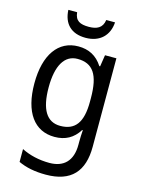

<svg xmlns="http://www.w3.org/2000/svg" viewBox="-142 -820 843 1140"><g transform="rotate(15 279.5 -250.0)"><path d="M419 -740H365C358 -689 323 -674 275 -674C221 -674 191 -688 186 -740H132C136 -656 184 -606 273 -606C361 -606 414 -659 419 -740ZM247 -546C124 -546 50 -443 50 -267C50 -89 123 10 247 10C313 10 362 -17 396 -72H400C398 -53 397 -18 397 0V19C397 117 346 167 258 167C194 167 135 153 86 128V207C133 229 188 240 255 240C411 240 482 159 482 8V-536H412L401 -465H396C360 -521 310 -546 247 -546ZM261 -473C355 -473 397 -413 397 -268V-246C397 -119 355 -62 263 -62C180 -62 138 -130 138 -266C138 -399 181 -473 261 -473Z"/></g></svg>

Font: Noto Sans Myanmar UI SemiCondensed
Style: Regular
Weight: 400
Width: 4
Designer: Monotype Design Team
Foundry: Monotype Imaging Inc.
Version: Version 2.103